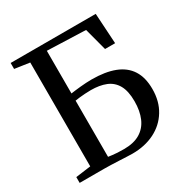

<svg xmlns="http://www.w3.org/2000/svg" viewBox="-171 -884 997 1031"><g transform="rotate(-30 328.0 -368.5)"><path d="M358 6Q346.5 6 324.8 5Q303 4 277.2 2.8Q251.5 1.5 227 0.8Q202.5 0 185 0H33V-36L126.5 -48.5V-692.5L34 -706V-743H561.5L573 -554.5H510.5L473.5 -694L235 -702.5V-438Q246 -439.5 261.8 -441.5Q277.5 -443.5 295.5 -445.2Q313.5 -447 331.5 -448Q349.5 -449 365 -449Q450 -449 507.5 -426.8Q565 -404.5 594.2 -358.8Q623.5 -313 623.5 -242Q623.5 -165.5 589.2 -109.8Q555 -54 495 -24Q435 6 358 6ZM331 -38Q391.5 -38 430.5 -61.5Q469.5 -85 488.5 -128.8Q507.5 -172.5 507.5 -232.5Q507.5 -296 486.5 -333Q465.5 -370 426.5 -385.8Q387.5 -401.5 333 -401.5Q315 -401.5 296.5 -400.2Q278 -399 262 -397.2Q246 -395.5 235 -393.5V-45Q246.5 -43.5 259.5 -41.8Q272.5 -40 290.2 -39Q308 -38 331 -38Z"/></g></svg>

Font: Merriweather 72pt
Style: Regular
Weight: 400
Version: Version 2.100